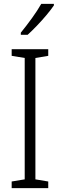

<svg xmlns="http://www.w3.org/2000/svg" viewBox="-20 -967 309 987"><path d="M228 0H40V-34L107 -45V-669L40 -680V-714H228V-680L162 -669V-45L228 -34ZM257 -939Q242 -917 218.5 -889Q195 -861 169 -834Q143 -807 122 -788H87V-799Q117 -836 144.5 -874Q172 -912 192 -947H257Z"/></svg>

Font: Noto Sans Khmer Condensed Light
Style: Regular
Weight: 300
Width: 3
Designer: Danh Hong and the Monotype Design Team
Foundry: Monotype Imaging Inc.
Version: Version 2.004; ttfautohint (v1.8.4.7-5d5b)